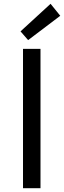

<svg xmlns="http://www.w3.org/2000/svg" viewBox="-20 -990 337 1010"><path d="M101 0V-733H193V0ZM128 -779 88 -825 246 -970 297 -907Z"/></svg>

Font: Noto Sans KR Thin
Style: Regular
Weight: 400
Version: Version 2.004-H2;hotconv 1.0.118;makeotfexe 2.5.65603